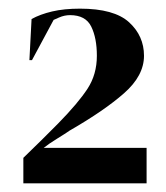

<svg xmlns="http://www.w3.org/2000/svg" viewBox="-20 -839 385 444"><path d="M48 -700 53 -795Q73 -806 100.5 -812.5Q128 -819 165 -819Q244 -819 278.5 -787.5Q313 -756 313 -710Q313 -664 267 -623.5Q221 -583 141 -537Q131 -530 111.5 -518Q92 -506 81 -497H319V-415H34V-474Q58 -497 76 -515Q94 -533 115 -554Q161 -601 182.5 -634Q204 -667 204 -710Q204 -751 191 -777.5Q178 -804 142 -804Q129 -804 116.5 -798.5Q104 -793 104 -793L54 -700Z"/></svg>

Font: DM Serif Display
Style: Regular
Weight: 400
Designer: Colophon Foundry, Frank Grießhammer
Foundry: Colophon Foundry
Version: Version 5.200; ttfautohint (v1.8.3)